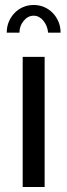

<svg xmlns="http://www.w3.org/2000/svg" viewBox="-20 -750 270 770"><path d="M71 0V-522H159V0ZM115 -687Q92 -687 75 -666.5Q58 -646 58 -619H7Q7 -643 15.5 -663Q24 -683 38.5 -698Q53 -713 72.5 -721.5Q92 -730 115 -730Q138 -730 157.5 -721.5Q177 -713 191.5 -698Q206 -683 214.5 -663Q223 -643 223 -619H173Q170 -648 153.5 -667.5Q137 -687 115 -687Z"/></svg>

Font: Rising Sun
Style: Regular
Weight: 400
Designer: Matt McInerney, Pablo Impallari, Rodrigo Fuenzalida (Raleway font), Stephen Hutchings (Greek), Cristiano Sobral (main ch
Foundry: The Rising Sun Project Authors
Version: Version 4.327; ttfautohint (v1.8.4.7-5d5b-dirty)